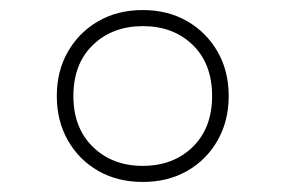

<svg xmlns="http://www.w3.org/2000/svg" viewBox="-20 -768 568 382"><path d="M264 -406Q214 -406 175.5 -428Q137 -450 115 -488.8Q93 -527.5 93 -577Q93 -626.5 115 -665Q137 -703.5 175.5 -725.8Q214 -748 264 -748Q314 -748 352.5 -725.8Q391 -703.5 413 -665Q435 -626.5 435 -577Q435 -527.5 413 -488.8Q391 -450 352.5 -428Q314 -406 264 -406ZM264 -438Q325 -438 363.5 -475.8Q402 -513.5 402 -577Q402 -641 363.5 -678.5Q325 -716 264.5 -716Q203.5 -716 164.8 -678.5Q126 -641 126 -577Q126 -513.5 164.8 -475.8Q203.5 -438 264 -438Z"/></svg>

Font: Encode Sans SC Expanded Thin
Style: Regular
Weight: 250
Width: 7
Designer: Multiple Designers
Foundry: Impallari Type
Version: Version 3.002